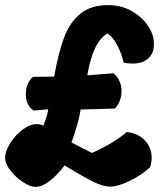

<svg xmlns="http://www.w3.org/2000/svg" viewBox="-30 -731 656 752"><path d="M402 0Q374 0 334.5 -19.5Q295 -39 223 -83Q158 1 109 1Q89 1 60.5 -17.5Q32 -36 11 -63Q-10 -90 -10 -113Q-10 -138 9.5 -169.5Q29 -201 58 -223Q87 -245 114 -245Q126 -245 140 -239Q156 -280 159 -303L102 -298Q87 -307 79 -324Q71 -341 71 -362Q71 -382 78 -400Q85 -418 99 -430L182 -431Q199 -525 221 -584Q243 -643 284.5 -677Q326 -711 393 -711Q444 -711 485 -688Q526 -665 549.5 -630Q573 -595 573 -559Q573 -522 550.5 -502Q528 -482 490 -482Q471 -482 454 -486Q447 -519 430 -552.5Q413 -586 391 -600Q334 -568 312 -436L413 -444Q428 -435 437 -415.5Q446 -396 446 -374Q446 -354 439 -336Q432 -318 420 -306L286 -302Q277 -247 250 -173L330 -132Q373 -151 404.5 -170Q436 -189 467 -214Q511 -209 537.5 -181Q564 -153 564 -113Q564 -96 558 -76Q523 -44 477 -22Q431 0 402 0Z"/></svg>

Font: Mogra
Style: Regular
Weight: 400
Designer: Lipi Raval
Foundry: Lipi Raval
Version: Version 1.002;PS 1.002;hotconv 1.0.88;makeotf.lib2.5.647800;